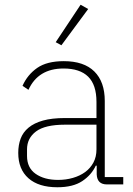

<svg xmlns="http://www.w3.org/2000/svg" viewBox="-20 -778 562 810"><path d="M431 0Q390 0 388 -42V-79H384Q366 -40 327 -14Q288 12 222 12Q143 12 100 -26Q57 -64 57 -133Q57 -166 67 -193Q77 -220 100.5 -239.5Q124 -259 161.5 -269.5Q199 -280 254 -280H387V-348Q387 -420 352 -454.5Q317 -489 248 -489Q141 -489 100 -399L75 -416Q96 -463 137 -491.5Q178 -520 249 -520Q334 -520 378 -476.5Q422 -433 422 -352V-31H500V0ZM225 -19Q258 -19 287.5 -27.5Q317 -36 339 -52Q361 -68 374 -92Q387 -116 387 -148V-252H254Q170 -252 132 -223.5Q94 -195 94 -148V-120Q94 -70 130.5 -44.5Q167 -19 225 -19ZM239 -587 215 -600 320 -758 352 -740Z"/></svg>

Font: IBM Plex Sans Arabic ExtraLight
Style: Regular
Weight: 200
Designer: Mike Abbink, Paul van der Laan, Pieter van Rosmalen, Wael Morcos, Khajak Apelian
Foundry: Bold Monday
Version: Version 1.1